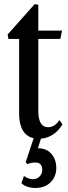

<svg xmlns="http://www.w3.org/2000/svg" viewBox="-20 -676 336 950"><path d="M173 10.5Q74.5 10.5 74.5 -118V-483.5H21.5L18 -505.5L151.5 -655.5L169.5 -652.5V-524.5H287L278.5 -483.5H169.5V-128Q169.5 -46.5 218 -46.5Q251 -46.5 273.5 -82L289 -61Q270 -27.5 239.2 -8.5Q208.5 10.5 173 10.5ZM154.5 254Q133.5 254 115.2 247.8Q97 241.5 86 230.5L98.5 194.5Q121 210.5 142 210.5Q163.5 210.5 176.2 197Q189 183.5 189 165Q189 128 154.5 128Q134.5 128 116 136L107 127L154.5 -16.5H191L167.5 57.5Q210 57.5 234.2 85.2Q258.5 113 258.5 155Q258.5 197.5 230.5 225.8Q202.5 254 154.5 254Z"/></svg>

Font: Libre Caslon Condensed Medium
Style: Regular
Weight: 500
Designer: Pablo Impallari, Rodrigo Fuenzalida, Katja Schimmel, Ertekin Erdin
Foundry: Pablo Impallari, Rodrigo Fuenzalida
Version: Version 2.000; ttfautohint (v1.8.4.7-5d5b);gftools[0.9.33]